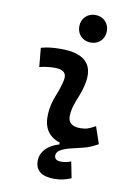

<svg xmlns="http://www.w3.org/2000/svg" viewBox="-102 -818 790 1092"><g transform="rotate(10 293.0 -272.0)"><path d="M289.1 207Q179.2 207 179.2 122.1Q179.2 83 207.5 53Q235.8 22.9 284.2 9.3V-1.5Q183.1 -33.7 190.9 -153.3Q194.3 -206.5 214.4 -255.9Q234.4 -305.2 245.1 -349.1Q262.2 -415.5 184.6 -415.5Q138.2 -415.5 95.2 -404.3L85 -513.7Q113.8 -522 142.6 -524.7Q171.4 -527.3 200.2 -527.3Q411.6 -527.3 367.2 -345.2Q359.4 -312 347.7 -283.4Q335.9 -254.9 326.4 -226.8Q316.9 -198.7 314.5 -166.5Q310.1 -102.5 385.3 -102.5Q409.7 -102.5 428 -108.6Q446.3 -114.7 471.7 -129.4L505.4 -31.2Q484.9 -19.5 463.1 -10Q441.4 -0.5 416.5 4.9Q376.5 13.7 343.8 22.5Q311 31.2 291.5 43.7Q272 56.2 272 75.2Q272 104 311 104Q338.4 104 367.7 92.8L386.2 186.5Q340.3 207 289.1 207ZM358.9 -592.3Q324.7 -592.3 302 -614.7Q279.3 -637.2 279.3 -671.9Q279.3 -706.5 302 -729Q324.7 -751.5 358.9 -751.5Q393.6 -751.5 416 -729Q438.5 -706.5 438.5 -671.9Q438.5 -637.2 416 -614.7Q393.6 -592.3 358.9 -592.3Z"/></g></svg>

Font: Cascadia Code PL SemiBold
Style: Italic
Weight: 600
Italic angle: -10°
Monospace: yes
Designer: Aaron Bell
Foundry: Saja Typeworks
Version: Version 2404.023; ttfautohint (v1.8.4)